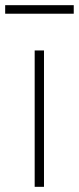

<svg xmlns="http://www.w3.org/2000/svg" viewBox="-29 -722 305 742"><path d="M105 0V-527H141V0ZM-9 -669V-702H256V-669Z"/></svg>

Font: Shanggu Sans SC VF
Style: Regular
Weight: 250
Designer: GuiWonder
Version: Version 1.021